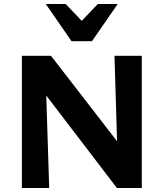

<svg xmlns="http://www.w3.org/2000/svg" viewBox="-20 -936 815 956"><path d="M89 0V-658H204L225 0ZM624 0H562L138 -555L141 -658H234L623 -155ZM686 -658V0H570L550 -658ZM336 -731 363 -807 467 -916H566L438 -731ZM336 -731 208 -916H307L412 -806L438 -731Z"/></svg>

Font: Ysabeau SC ExtraBold
Style: Regular
Weight: 800
Designer: Christian Thalmann (Catharsis Fonts)
Version: Version 2.001;gftools[0.9.30]; featfreeze: smcp